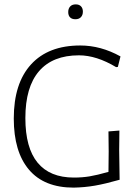

<svg xmlns="http://www.w3.org/2000/svg" viewBox="-20 -852 642 878"><path d="M531 -594 519 -546 511 -545Q421 -599 341 -599Q221 -599 158.5 -526.5Q96 -454 96 -312Q96 -176 152 -108Q208 -40 318 -40Q356 -40 389.5 -45.5Q423 -51 476 -66L477 -159L476 -251L526 -255L525 -165L527 -30Q460 -11 413.5 -3Q367 5 317 6Q182 6 112.5 -76Q43 -158 43 -310Q43 -471 122 -557.5Q201 -644 347 -644Q441 -644 531 -594ZM359 -799Q359 -783 350 -773.5Q341 -764 325 -764Q309 -764 300.5 -772.5Q292 -781 292 -797Q292 -813 301 -822.5Q310 -832 326 -832Q342 -832 350.5 -823Q359 -814 359 -799Z"/></svg>

Font: Luna Sans Light
Style: Regular
Weight: 300
Designer: Juan Pablo del Peral
Foundry: Huerta Tipografica
Version: Version 2.001; ttfautohint (v1.5)